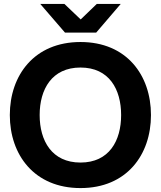

<svg xmlns="http://www.w3.org/2000/svg" viewBox="-20 -946 819 978"><path d="M390 12C625 12 749 -157 749 -360C749 -563 625 -732 390 -732C155 -732 30 -563 30 -360C30 -157 155 12 390 12ZM182 -360C182 -491 244 -602 390 -602C536 -602 597 -491 597 -360C597 -229 536 -118 390 -118C244 -118 182 -229 182 -360ZM185 -926 311 -780H470L595 -926H473L391 -847L308 -926Z"/></svg>

Font: Aspekta 650
Style: Regular
Weight: 650
Designer: Ivo Dolenc
Version: Version 2.000